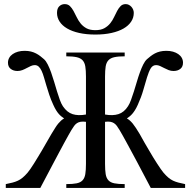

<svg xmlns="http://www.w3.org/2000/svg" viewBox="-20 -919 934 939"><path d="M717.3 0Q682.1 -66.9 651.9 -124Q638.7 -148.4 625.5 -173.1Q612.3 -197.8 600.6 -219.2Q588.9 -240.7 579.6 -257.3Q570.3 -273.9 564.9 -282.7Q557.6 -294.9 551.3 -303.5Q544.9 -312 537.1 -316.9Q529.3 -321.8 519 -323.5Q508.8 -325.2 493.7 -323.2V-117.7Q493.7 -86.9 496.8 -67.6Q500 -48.3 510 -37.4Q520 -26.4 539.1 -22.5Q558.1 -18.6 589.8 -18.6V0H304.2V-18.6Q335.9 -18.6 355 -22.5Q374 -26.4 384 -37.4Q394 -48.3 397.2 -67.6Q400.4 -86.9 400.4 -117.7V-323.2Q385.3 -325.2 374.8 -323.5Q364.3 -321.8 356.7 -316.9Q349.1 -312 342.8 -303.5Q336.4 -294.9 329.1 -282.7Q323.7 -273.9 314.5 -257.3Q305.2 -240.7 293.5 -219.2Q281.7 -197.8 268.8 -173.1Q255.9 -148.4 242.7 -124Q212.4 -66.9 177.2 0H8.3V-18.6Q27.3 -22.5 41.5 -26.1Q55.7 -29.8 67.6 -35.4Q79.6 -41 90.8 -50.3Q102.1 -59.6 114.7 -74.2Q120.6 -81.1 128.7 -92.8Q136.7 -104.5 146 -119.1Q155.3 -133.8 165 -150.1Q174.8 -166.5 184.6 -182.6Q207 -220.2 231.4 -263.7Q242.2 -281.2 250 -293.7Q257.8 -306.2 264.9 -314.7Q272 -323.2 278.6 -329.1Q285.2 -335 293.5 -339.8Q286.1 -344.7 279.8 -349.9Q273.4 -355 267.1 -362.3Q260.7 -369.6 254.4 -379.9Q248 -390.1 240.7 -406.2Q229 -431.2 220.9 -455.6Q212.9 -480 206.5 -501.5Q200.2 -522.9 194.8 -541.3Q189.5 -559.6 183.3 -572.8Q177.2 -585.9 169.2 -593.3Q161.1 -600.6 149.9 -600.6Q140.6 -600.6 130.9 -596.2Q121.1 -591.8 110.8 -586.2Q100.6 -580.6 89.4 -576.2Q78.1 -571.8 65.4 -571.8Q45.9 -571.8 32.5 -582Q19 -592.3 19 -612.3Q19 -625.5 25.1 -636.2Q31.2 -647 42.2 -654.5Q53.2 -662.1 68.1 -666.3Q83 -670.4 100.1 -670.4Q117.7 -670.4 131.3 -667Q145 -663.6 156.2 -657.7Q167.5 -651.9 177 -644.5Q186.5 -637.2 195.3 -629.4Q205.1 -620.6 213.6 -603.5Q222.2 -586.4 230 -564.7Q237.8 -543 244.9 -518.8Q252 -494.6 258.8 -472.2Q265.6 -449.7 272.7 -430.4Q279.8 -411.1 287.6 -399.4Q307.6 -369.6 335 -360.8Q362.3 -352.1 400.4 -358.9V-544.4Q400.4 -574.7 397.2 -594Q394 -613.3 383.8 -624.3Q373.5 -635.3 354.5 -639.4Q335.4 -643.6 304.2 -643.6V-662.1H589.8V-643.6Q558.6 -643.6 539.6 -639.4Q520.5 -635.3 510.3 -624.3Q500 -613.3 496.8 -594Q493.7 -574.7 493.7 -544.4V-358.9Q531.2 -352.1 559.1 -360.8Q586.9 -369.6 606 -399.4Q613.8 -411.1 620.8 -430.4Q627.9 -449.7 635 -472.2Q642.1 -494.6 649.2 -518.8Q656.2 -543 664.1 -564.7Q671.9 -586.4 680.4 -603.5Q689 -620.6 698.7 -629.4Q707.5 -637.2 717 -644.5Q726.6 -651.9 737.5 -657.7Q748.5 -663.6 762.5 -667Q776.4 -670.4 793.9 -670.4Q811.5 -670.4 826.2 -666.3Q840.8 -662.1 851.8 -654.5Q862.8 -647 868.9 -636.2Q875 -625.5 875 -612.3Q875 -592.3 861.8 -582Q848.6 -571.8 828.6 -571.8Q815.9 -571.8 804.7 -576.2Q793.5 -580.6 783 -586.2Q772.5 -591.8 762.7 -596.2Q752.9 -600.6 743.7 -600.6Q726.6 -600.6 717 -584.5Q707.5 -568.4 699.2 -541.3Q690.9 -514.2 680.9 -479Q670.9 -443.8 653.8 -406.2Q646.5 -390.1 639.9 -379.9Q633.3 -369.6 627 -362.3Q620.6 -355 614.3 -349.9Q607.9 -344.7 600.6 -339.8Q608.9 -335 615.5 -329.1Q622.1 -323.2 629.2 -314.7Q636.2 -306.2 644.3 -293.7Q652.3 -281.2 663.1 -263.7Q687 -220.2 709.5 -182.6Q718.8 -166.5 728.8 -150.1Q738.8 -133.8 748.3 -119.1Q757.8 -104.5 765.9 -92.8Q773.9 -81.1 779.8 -74.2Q792.5 -59.6 803.5 -50.3Q814.5 -41 826.4 -35.4Q838.4 -29.8 852.5 -26.1Q866.7 -22.5 885.3 -18.6V0ZM634.3 -856Q634.3 -832.5 621.3 -813Q608.4 -793.5 584.2 -779.5Q560.1 -765.6 525.1 -757.8Q490.2 -750 446.3 -750Q402.3 -750 367.4 -757.8Q332.5 -765.6 308.3 -779.8Q284.2 -793.9 271.5 -813.5Q258.8 -833 258.8 -856Q258.8 -877.9 270 -888.4Q281.2 -898.9 296.4 -898.9Q312 -898.9 321.8 -889.4Q331.5 -879.9 339.4 -865.7Q347.2 -851.6 355 -835.2Q362.8 -818.8 374 -804.7Q385.3 -790.5 402.3 -781Q419.4 -771.5 446.3 -771.5Q473.1 -771.5 490.2 -781Q507.3 -790.5 518.8 -804.7Q530.3 -818.8 537.8 -835.2Q545.4 -851.6 553 -865.7Q560.5 -879.9 570.1 -889.4Q579.6 -898.9 594.7 -898.9Q603 -898.9 610.1 -895.3Q617.2 -891.6 622.6 -885.7Q627.9 -879.9 631.1 -872.1Q634.3 -864.3 634.3 -856Z"/></svg>

Font: Doulos SIL
Style: Regular
Weight: 400
Designer: Walt Agee, Victor Gaultney, Peter Martin, Debbi Hosken
Foundry: SIL International
Version: Version 4.110; 2011; Maintenance release